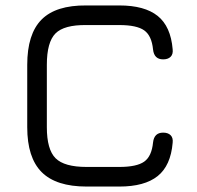

<svg xmlns="http://www.w3.org/2000/svg" viewBox="-20 -685 724 705"><path d="M298 0Q186 0 133 -53Q80 -106 80 -218V-447Q80 -560 132.5 -613Q185 -666 297 -665H418Q511 -665 559 -626.5Q607 -588 614 -504Q616 -486 606.5 -476.5Q597 -467 579 -467Q546 -467 542 -503Q537 -554 509.5 -573.5Q482 -593 418 -593H297Q215 -594 183.5 -562Q152 -530 152 -447V-218Q152 -136 184 -104Q216 -72 298 -72H418Q482 -72 509.5 -91.5Q537 -111 542 -162Q546 -198 579 -198Q597 -198 606.5 -188.5Q616 -179 614 -161Q607 -77 559 -38.5Q511 0 418 0Z"/></svg>

Font: Jura SemiBold
Style: Regular
Weight: 600
Designer: Daniel Johnson, Alexei Vanyashin
Foundry: Daniel Johnson
Version: Version 5.103